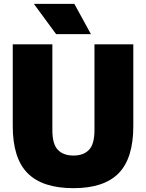

<svg xmlns="http://www.w3.org/2000/svg" viewBox="-20 -971 762 1001"><path d="M363 10Q201.5 10 124 -68Q46.5 -146 46.5 -313.5V-740H253V-292Q253 -219.5 281.8 -189.8Q310.5 -160 363 -160Q415.5 -160 444 -189.8Q472.5 -219.5 472.5 -292V-740H675V-313.5Q675 -146 598.8 -68Q522.5 10 363 10ZM272.5 -793 156.5 -951H367.5L454 -793Z"/></svg>

Font: Encode Sans SmCnd Black
Style: Regular
Weight: 900
Width: 4
Designer: Multiple Designers
Foundry: Impallari Type
Version: Version 3.002; ttfautohint (v1.8.3) -l 8 -r 50 -G 200 -x 14 